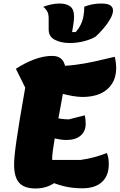

<svg xmlns="http://www.w3.org/2000/svg" viewBox="-20 -1043 679 1089"><path d="M182 26Q118 26 89 -6Q60 -38 60 -109Q60 -131 63 -162.5Q66 -194 73 -243Q80 -292 92 -365.5Q104 -439 123 -546L70 -653Q126 -689 178 -707.5Q230 -726 276 -726Q353 -726 353 -632Q353 -617 349 -587.5Q345 -558 338 -519Q331 -480 323 -435.5Q315 -391 306.5 -346.5Q298 -302 291 -262Q284 -222 280 -191.5Q276 -161 276 -144Q276 -98 283 -70Q290 -42 306 -19Q255 26 182 26ZM447 25Q390 25 339.5 12.5Q289 0 229 -29V-136H438Q475 -141 512.5 -151Q550 -161 586 -175Q592 -161 594.5 -146Q597 -131 597 -111Q597 -46 558 -10.5Q519 25 447 25ZM357 -249Q340 -249 321 -252Q302 -255 272 -262L292 -376Q312 -371 331 -368.5Q350 -366 371 -366L461 -389Q463 -380 464.5 -367.5Q466 -355 466 -341Q466 -298 437 -273.5Q408 -249 357 -249ZM448 -493Q423 -493 389 -499Q355 -505 323.5 -514Q292 -523 272 -533L284 -668Q350 -668 405 -675Q460 -682 514.5 -694Q569 -706 631 -721Q635 -704 637 -687.5Q639 -671 639 -656Q639 -606 616 -569Q593 -532 550.5 -512.5Q508 -493 448 -493ZM376 -799Q327 -799 291.5 -817Q256 -835 256 -876V-939Q256 -965 247 -980Q238 -995 225 -1004Q244 -1012 269 -1017.5Q294 -1023 319 -1023Q355 -1023 377.5 -1007Q400 -991 400 -948Q400 -931 396.5 -907.5Q393 -884 389 -861H409Q427 -881 438 -903.5Q449 -926 453.5 -952Q458 -978 458 -1005Q478 -1013 502 -1018Q526 -1023 554 -1023Q592 -1023 606.5 -1012Q621 -1001 621 -984Q621 -963 605 -935Q589 -907 566 -880.5Q543 -854 523 -836Q498 -820 457.5 -809.5Q417 -799 376 -799Z"/></svg>

Font: Lemonada
Style: Regular
Weight: 400
Designer: Mohamed Gaber (Arabic), Eduardo Tunni (Latin)
Foundry: Kief Type Foundry
Version: Version 4.005